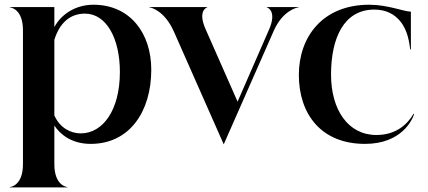

<svg xmlns="http://www.w3.org/2000/svg" viewBox="-20 -612 1853 832"><path d="M373 11.5C541.5 11.5 635.5 -128.5 635.5 -310C635.5 -469 543 -591.5 385 -591.5C307 -591.5 245 -550 215.5 -494.5V-581.5H22.5V-580C28 -580 79.5 -571.5 79.5 -481V99.5C79.5 190 28 198.5 22.5 198.5V200H272V198.5C267 198.5 215.5 190 215.5 99.5V-68C240 -31 289 11.5 373 11.5ZM215.5 -112V-439.5C238.5 -513.5 284.5 -553 348 -553C440.5 -553 499.5 -446.5 499.5 -300C499.5 -133.5 425 -34 330 -34C288.5 -34 240.5 -55.5 215.5 -112Z M734 -474 949.5 13.5 1166.5 -479C1204.5 -565 1265.5 -580 1274.5 -580V-581.5H1136V-580C1138 -580 1182 -565.5 1145.5 -483L1009.5 -171.5L870.5 -486.5C835.5 -566 876.5 -580 878 -580V-581.5H627V-580C636 -580 694.5 -564 734 -474Z M1561.5 11.5C1718.5 11.5 1766 -90.5 1774.5 -117.5L1772 -119C1747 -75 1697.5 -27 1611 -27C1488 -27 1414.5 -136.5 1414.5 -289C1414.5 -443.5 1468 -570.5 1602 -570.5C1654.5 -570.5 1690 -549 1713 -521.5C1748.5 -480 1754 -423 1757.5 -398H1760.5V-561.5C1731 -561.5 1661 -591.5 1580 -591.5C1377.5 -591.5 1275 -451.5 1275 -287.5C1275 -118.5 1371 11.5 1561.5 11.5Z"/></svg>

Font: Beautique Display
Style: Bold
Weight: 700
Designer: Nhat-Quang Ngo
Version: Version 1.100;Glyphs 3.2.3 (3260)